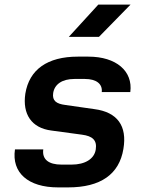

<svg xmlns="http://www.w3.org/2000/svg" viewBox="-20 -805 640 834"><path d="M279 -645H410L547 -785H407ZM232 9H276C417 9 498 -48 516 -158C533 -258 490 -318 390 -331L264 -349C225 -354 206 -367 211 -401C217 -439 250 -462 303 -462H349C399 -462 426 -440 422 -405H546C558 -496 485 -559 364 -559H318C186 -559 107 -503 90 -398C77 -309 117 -249 203 -238L336 -220C382 -214 402 -196 396 -156C390 -115 350 -90 291 -90H247C191 -90 162 -113 168 -156H45C30 -55 102 9 232 9Z"/></svg>

Font: JetBrains Mono
Style: Bold Italic
Weight: 558
Italic angle: -9°
Monospace: yes
Designer: Philipp Nurullin, Konstantin Bulenkov
Foundry: JetBrains
Version: Version 2.305